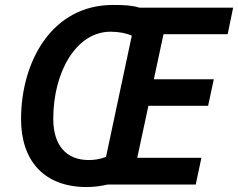

<svg xmlns="http://www.w3.org/2000/svg" viewBox="-20 -745 961 775"><path d="M330 10C359 10 388 6 414 0H770L793 -108H534L579 -318H820L843 -425H601L640 -607H899L921 -714H543C514 -723 484 -725 436 -725C189 -725 65 -496 65 -264C65 -97 157 10 330 10ZM338 -99C248 -99 195 -158 195 -265C195 -457 289 -617 426 -617C460 -617 490 -611 512 -601L408 -112C387 -103 362 -99 338 -99Z"/></svg>

Font: Noto Sans SemiBold
Style: Italic
Weight: 600
Italic angle: -12°
Designer: Monotype Design Team
Foundry: Monotype Imaging Inc.
Version: Version 2.013